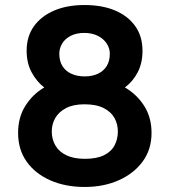

<svg xmlns="http://www.w3.org/2000/svg" viewBox="-20 -732 675 764"><path d="M317 12Q240 12 180 -14.5Q120 -41 86 -89Q52 -137 52 -203Q52 -265 81 -311Q110 -357 156 -384Q126 -407 106 -444Q86 -481 86 -530Q86 -587 115 -627.5Q144 -668 195.5 -690Q247 -712 316 -712Q387 -712 438.5 -690Q490 -668 518.5 -627.5Q547 -587 547 -530Q547 -481 528 -444.5Q509 -408 477 -384Q524 -357 553.5 -311Q583 -265 583 -203Q583 -137 547.5 -89Q512 -41 452 -14.5Q392 12 317 12ZM318 -100Q364 -100 393 -114Q422 -128 435.5 -153Q449 -178 449 -209Q449 -238 435.5 -262.5Q422 -287 392.5 -302Q363 -317 316 -317Q272 -317 243 -302Q214 -287 200 -262.5Q186 -238 186 -209Q186 -178 200.5 -153Q215 -128 244.5 -114Q274 -100 318 -100ZM317 -428Q347 -428 369.5 -438.5Q392 -449 404.5 -469Q417 -489 417 -518Q417 -540 404.5 -559Q392 -578 369 -589.5Q346 -601 315 -601Q284 -601 261.5 -589.5Q239 -578 227.5 -559Q216 -540 216 -518Q216 -489 228.5 -469Q241 -449 264 -438.5Q287 -428 317 -428Z"/></svg>

Font: Inclusive Sans SemiBold
Style: Regular
Weight: 600
Designer: Olivia King
Foundry: Olivia King
Version: Version 2.004